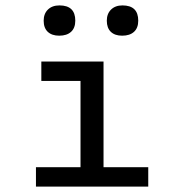

<svg xmlns="http://www.w3.org/2000/svg" viewBox="-20 -694 654 714"><path d="M279.4 -465.3H365V0H279.4ZM133.7 -465.3H322.7V-393H133.7ZM113.7 -72.3H531.3V0H113.7ZM200.2 -561.3Q173.1 -561.3 157.7 -575.6Q142.4 -590 142.4 -617Q142.4 -642.9 158.2 -658.4Q174 -673.9 201.2 -673.9Q260 -673.9 260 -617.2Q260 -590 244.2 -575.6Q228.4 -561.3 200.2 -561.3ZM434.3 -561.3Q407.2 -561.3 392.2 -575.6Q377.2 -590 377.2 -617Q377.2 -642.9 393 -658.4Q408.9 -673.9 435.3 -673.9Q494.1 -673.9 494.1 -617.2Q494.1 -590 478.3 -575.6Q462.5 -561.3 434.3 -561.3Z"/></svg>

Font: Intel One Mono Light
Style: Regular
Weight: 300
Monospace: yes
Designer: Fred Shallcrass
Foundry: Frere-Jones Type LLC
Version: Version 1.004